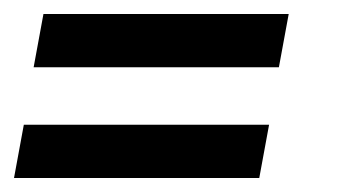

<svg xmlns="http://www.w3.org/2000/svg" viewBox="-20 -414 481 274"><path d="M28 -318 42 -394H392L378 -318ZM0 -160 14 -236H364L350 -160Z"/></svg>

Font: Cabin VF Beta
Style: Italic
Weight: 400
Italic angle: -7°
Designer: Pablo Impallari
Foundry: Pablo Impallari. http://www.impallari.com Igino Marini. http://www.ikern.com
Version: Version 2.300